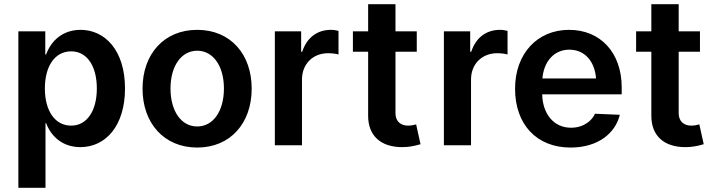

<svg xmlns="http://www.w3.org/2000/svg" viewBox="-20 -696 3423 920"><path d="M68 204H198V-106H201C226 -39 283 9 365 9C487 9 579 -94 579 -272C579 -456 482 -553 366 -553C282 -553 225 -502 201 -435H197V-546H68ZM195 -272C195 -379 243 -450 321 -450C398 -450 444 -378 444 -272C444 -167 398 -94 321 -94C242 -94 195 -167 195 -272Z M925 11C1084 11 1186 -106 1186 -271C1186 -437 1084 -553 925 -553C766 -553 663 -437 663 -271C663 -106 766 11 925 11ZM797 -272C797 -380 849 -453 925 -453C1001 -453 1053 -380 1053 -272C1053 -164 1002 -90 925 -90C848 -90 797 -164 797 -272Z M1297 0H1427V-315C1427 -390 1480 -441 1552 -441C1568 -441 1589 -439 1602 -435V-548C1590 -551 1579 -553 1566 -553C1502 -553 1451 -518 1428 -448H1423V-546H1297Z M1744 -676V-546H1671V-448H1744V-141C1744 -45 1805 9 1907 9C1935 9 1962 5 1995 -5L1974 -100C1965 -97 1949 -94 1936 -94C1899 -94 1875 -115 1875 -154V-448H1977V-546H1875V-676Z M2107 0H2237V-315C2237 -390 2290 -441 2362 -441C2378 -441 2399 -439 2412 -435V-548C2400 -551 2389 -553 2376 -553C2312 -553 2261 -518 2238 -448H2233V-546H2107Z M2714 11C2847 11 2929 -59 2950 -146L2831 -151C2817 -119 2778 -84 2716 -84C2632 -84 2580 -152 2578 -244H2959V-277C2959 -445 2856 -553 2707 -553C2553 -553 2448 -437 2448 -271C2448 -101 2550 11 2714 11ZM2579 -320C2586 -403 2636 -458 2708 -458C2782 -458 2830 -402 2836 -320Z M3101 -676V-546H3028V-448H3101V-141C3101 -45 3162 9 3264 9C3292 9 3319 5 3352 -5L3331 -100C3322 -97 3306 -94 3293 -94C3256 -94 3232 -115 3232 -154V-448H3334V-546H3232V-676Z"/></svg>

Font: Wafeq Semi Bold
Style: Regular
Weight: 600
Designer: Rasmus Andersson & Azza Alameddine
Foundry: Google & TypeTogether
Version: Version 3.000;January 28, 2025;FontCreator 15.0.0.3014 64-bi